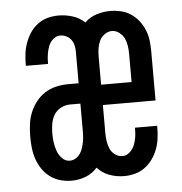

<svg xmlns="http://www.w3.org/2000/svg" viewBox="-44 -570 588 621"><g transform="rotate(-5 250.0 -260.0)"><path d="M164 8Q146 8 128 3Q110 -2 95 -13Q80 -24 69.5 -39.5Q59 -55 53 -72.5Q47 -90 45 -108.5Q43 -127 43 -146Q43 -165 45.5 -185Q48 -205 55.5 -223.5Q63 -242 75.5 -258Q88 -274 104.5 -284.5Q121 -295 140.5 -299.5Q160 -304 180 -304H214V-408Q214 -418 211.5 -428Q209 -438 203 -446Q197 -454 187.5 -458.5Q178 -463 168 -463Q155 -463 144.5 -453.5Q134 -444 129.5 -431.5Q125 -419 123 -406Q121 -393 121 -379V-375H49V-383Q49 -400 51.5 -417.5Q54 -435 60.5 -452Q67 -469 77 -483.5Q87 -498 101.5 -508.5Q116 -519 133 -523.5Q150 -528 168 -528Q191 -528 213.5 -521Q236 -514 253 -498Q269 -514 291 -521Q313 -528 336 -528Q353 -528 370.5 -524Q388 -520 403 -510Q418 -500 429 -485.5Q440 -471 446.5 -454.5Q453 -438 455 -420.5Q457 -403 457 -385V-227H286V-135Q286 -122 288 -109Q290 -96 295 -84.5Q300 -73 311 -65Q322 -57 335 -57Q348 -57 358.5 -66.5Q369 -76 374 -88.5Q379 -101 381 -114Q383 -127 383 -141V-145H455V-137Q455 -120 452.5 -102Q450 -84 443.5 -67.5Q437 -51 426.5 -36.5Q416 -22 401.5 -11.5Q387 -1 369.5 3.5Q352 8 335 8Q310 8 287 -0.5Q264 -9 248 -27Q232 -9 210 -0.5Q188 8 164 8ZM286 -293H385V-385Q385 -398 383 -411Q381 -424 375.5 -435.5Q370 -447 359 -455Q348 -463 336 -463Q323 -463 312 -455Q301 -447 295.5 -435.5Q290 -424 288 -411Q286 -398 286 -385ZM164 -57Q174 -57 183 -62.5Q192 -68 197.5 -76Q203 -84 206 -93.5Q209 -103 211 -112.5Q213 -122 213.5 -132Q214 -142 214 -152V-238H180Q165 -238 150.5 -230.5Q136 -223 128 -209.5Q120 -196 117.5 -180Q115 -164 115 -149Q115 -134 117 -120Q119 -106 124 -92Q129 -78 139.5 -67.5Q150 -57 164 -57Z"/></g></svg>

Font: Moesevka
Style: Regular
Weight: 400
Monospace: yes
Designer: Belleve Invis
Foundry: Belleve Invis
Version: Version 32.5.0; ttfautohint (v1.8.4)